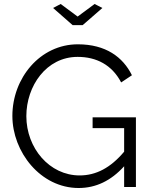

<svg xmlns="http://www.w3.org/2000/svg" viewBox="-20 -937 756 962"><path d="M394 -811 493 -897 454 -917 369 -854 284 -917 246 -897 344 -811ZM444 -349V-295H602V-177C534 -96 461 -58 379 -58C228 -58 112 -195 112 -355C112 -506 212 -652 369 -652C463 -652 541 -612 587 -524L641 -560C596 -651 510 -715 370 -715C181 -715 42 -546 42 -356C42 -176 183 5 374 5C460 5 536 -31 602 -104V0H661V-349Z"/></svg>

Font: FIGSv2-sans-serif
Style: Regular
Weight: 400
Designer: Matt McInerney, Pablo Impallari, Rodrigo Fuenzalida,Mirko Velimirovic
Foundry: Matt McInerney, Pablo Impallari, Rodrigo Fuenzalida
Version: Version 4.021;hotconv 1.0.109;makeotfexe 2.5.65596